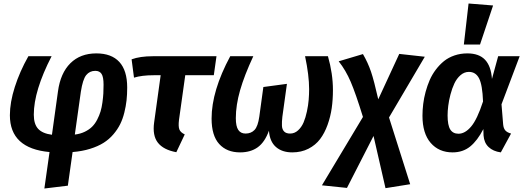

<svg xmlns="http://www.w3.org/2000/svg" viewBox="-20 -849 2974 1090"><path d="M526.9 -545.9Q612.8 -545.9 657.5 -497.3Q702.1 -448.7 702.1 -352.1Q702.1 -313.5 698.5 -279.8Q694.8 -246.1 685.8 -209.7Q676.8 -173.3 662.1 -143.8Q647.5 -114.3 623.5 -86.2Q599.6 -58.1 567.9 -38.1Q536.1 -18.1 491.5 -4.2Q446.8 9.8 392.1 14.2L365.2 205.1L231.9 221.2L261.2 14.2Q36.1 -6.3 36.1 -194.8Q36.1 -267.6 64 -355Q91.8 -442.4 141.1 -529.8H272.9Q171.9 -333.5 171.9 -198.2Q171.9 -144 196.8 -117.4Q221.7 -90.8 274.9 -84L309.1 -330.1Q323.2 -434.1 379.6 -490Q436 -545.9 526.9 -545.9ZM521 -446.8Q488.8 -446.8 469.2 -422.4Q449.7 -397.9 439 -328.1L404.8 -85Q436 -88.9 460.9 -100.8Q485.8 -112.8 502.7 -129.4Q519.5 -146 531.7 -169.7Q543.9 -193.4 550.8 -216.1Q557.6 -238.8 561.5 -267.6Q565.4 -296.4 566.7 -318.6Q567.9 -340.8 567.9 -368.2Q567.9 -412.1 556.6 -429.4Q545.4 -446.8 521 -446.8Z M1031.7 -421.9 996.1 -168Q991.7 -130.9 998.3 -114Q1004.9 -97.2 1028.8 -85.9L981 15.1Q907.7 1.5 876.2 -39.1Q844.7 -79.6 855 -153.8L892.1 -421.9H852.1Q785.6 -421.9 740.7 -408.2L727.1 -512.2Q774.9 -529.8 848.1 -529.8H1209L1193.8 -421.9Z M1342.8 16.1Q1267.6 16.1 1224.4 -31.5Q1181.2 -79.1 1181.2 -175.8Q1181.2 -333 1287.1 -529.8H1418Q1367.2 -420.9 1343 -336.4Q1318.8 -252 1318.8 -178.2Q1318.8 -131.8 1332.8 -111.3Q1346.7 -90.8 1374 -90.8Q1405.3 -90.8 1424.8 -111.1Q1444.3 -131.3 1452.1 -187L1475.1 -355L1608.9 -373L1583 -186Q1579.6 -156.7 1580.6 -135.5Q1581.5 -114.3 1593 -102.5Q1604.5 -90.8 1627 -90.8Q1652.3 -90.8 1672.1 -108.9Q1691.9 -127 1703.4 -153.8Q1714.8 -180.7 1722.4 -216.3Q1730 -252 1732.4 -282.5Q1734.9 -313 1734.9 -342.8Q1734.9 -421.4 1711.9 -529.8H1841.8Q1870.1 -430.2 1870.1 -337.9Q1870.1 -284.2 1863.3 -235.6Q1856.4 -187 1839.6 -140.1Q1822.8 -93.3 1797.1 -59.3Q1771.5 -25.4 1731 -4.6Q1690.4 16.1 1639.2 16.1Q1581.5 16.1 1546.4 -14.6Q1511.2 -45.4 1506.8 -106.9Q1483.4 -42 1443.1 -12.9Q1402.8 16.1 1342.8 16.1Z M2391.6 -526.9 2188.5 -182.1 2308.6 196.8 2168.5 219.2 2100.6 -77.1 1949.7 217.8 1807.6 203.1 2040.5 -185.1Q1999 -319.3 1970.9 -384.8Q1942.9 -450.2 1902.8 -501L2040.5 -542Q2068.8 -493.2 2086.2 -442.1Q2103.5 -391.1 2127.4 -285.2L2246.6 -543Z M2640.1 -829.1 2779.3 -817.9 2705.1 -596.2H2613.3ZM2633.3 -545.9Q2699.2 -545.9 2733.4 -510Q2767.6 -474.1 2772.9 -400.9L2808.1 -529.8H2930.2L2827.1 -256.8L2836.4 -143.1Q2838.4 -120.1 2848.9 -108.4Q2859.4 -96.7 2881.3 -90.8L2823.2 16.1Q2779.8 10.3 2753.9 -14.2Q2728 -38.6 2725.1 -80.1L2724.1 -116.2Q2690.4 -50.8 2649.2 -17.3Q2607.9 16.1 2549.3 16.1Q2471.7 16.1 2425 -37.8Q2378.4 -91.8 2378.4 -191.9Q2378.4 -225.1 2382.6 -258.8Q2386.7 -292.5 2396.2 -327.6Q2405.8 -362.8 2419.4 -394.3Q2433.1 -425.8 2454.1 -453.6Q2475.1 -481.4 2500.5 -502Q2525.9 -522.5 2560.1 -534.2Q2594.2 -545.9 2633.3 -545.9ZM2642.1 -440.9Q2615.7 -440.9 2594.2 -422.1Q2572.8 -403.3 2559.6 -375.2Q2546.4 -347.2 2537.4 -312.7Q2528.3 -278.3 2524.7 -248.3Q2521 -218.3 2521 -193.8Q2521 -138.2 2536.1 -114Q2551.3 -89.8 2583 -89.8Q2620.1 -89.8 2654.5 -130.4Q2689 -170.9 2722.2 -272.9Q2718.8 -367.2 2699.7 -404.1Q2680.7 -440.9 2642.1 -440.9Z"/></svg>

Font: FiraGO SemiBold
Style: Italic
Weight: 600
Italic angle: -8°
Designer: bBox Type GmbH
Foundry: bBox Type GmbH
Version: Version 1.001;PS 001.001;hotconv 1.0.88;makeotf.lib2.5.64775